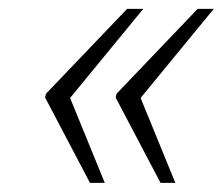

<svg xmlns="http://www.w3.org/2000/svg" viewBox="-20 -480 492 424"><path d="M178.7 -76.2 79.6 -264.6 81.5 -272.9 260.7 -460.4H296.4L134.8 -263.7L211.4 -76.2ZM334.5 -76.2 235.4 -264.6 237.3 -272.9 416.5 -460.4H452.1L290.5 -263.7L367.2 -76.2Z"/></svg>

Font: Ufes Sans Thin
Style: Italic
Weight: 100
Designer: Ricardo Esteves & Thais Bronze
Foundry: ProDesignUfes - Ricardo Esteves, Thais Bronze
Version: Version 2.0